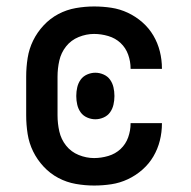

<svg xmlns="http://www.w3.org/2000/svg" viewBox="-20 -562 590 594"><path d="M271 12Q243 12 214.5 7Q186 2 160.5 -11.5Q135 -25 115 -46.5Q95 -68 82.5 -93.5Q70 -119 65.5 -147.5Q61 -176 61 -205V-325Q61 -354 65.5 -382.5Q70 -411 82.5 -436.5Q95 -462 115 -483.5Q135 -505 160.5 -518.5Q186 -532 214.5 -537Q243 -542 271 -542Q298 -542 324.5 -538Q351 -534 375.5 -522.5Q400 -511 420.5 -493Q441 -475 454.5 -452Q468 -429 474.5 -403Q481 -377 481 -350V-349H384V-350Q384 -372 376.5 -393Q369 -414 353 -429Q337 -444 315 -450.5Q293 -457 271 -457Q247 -457 223.5 -447.5Q200 -438 184.5 -418.5Q169 -399 163.5 -374.5Q158 -350 158 -325V-205Q158 -180 163.5 -155.5Q169 -131 184.5 -111.5Q200 -92 223.5 -82.5Q247 -73 271 -73Q293 -73 315 -79.5Q337 -86 353 -101Q369 -116 376.5 -137Q384 -158 384 -180V-181H481V-180Q481 -153 474.5 -127Q468 -101 454.5 -78Q441 -55 420.5 -37Q400 -19 375.5 -7.5Q351 4 324.5 8Q298 12 271 12ZM275 -193Q262 -193 249.5 -198.5Q237 -204 229.5 -214.5Q222 -225 219 -238Q216 -251 216 -264V-266Q216 -279 219 -292Q222 -305 229.5 -315.5Q237 -326 249.5 -331.5Q262 -337 275 -337Q288 -337 300.5 -331.5Q313 -326 320.5 -315.5Q328 -305 331 -292Q334 -279 334 -266V-264Q334 -251 331 -238Q328 -225 320.5 -214.5Q313 -204 300.5 -198.5Q288 -193 275 -193Z"/></svg>

Font: Lode Dark Term
Style: Bold
Weight: 700
Monospace: yes
Designer: Belleve Invis
Foundry: Belleve Invis
Version: Version 29.2.0